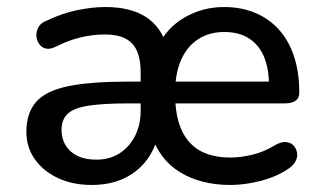

<svg xmlns="http://www.w3.org/2000/svg" viewBox="-20 -517 914 546"><path d="M241 9Q186 9 144 -11Q102 -31 78.5 -65Q55 -99 55 -142Q55 -196 83 -227.5Q111 -259 174.5 -272Q238 -285 347 -285H392V-223H346Q274 -223 232 -216.5Q190 -210 172.5 -193.5Q155 -177 155 -148Q155 -110 181 -86.5Q207 -63 254 -63Q292 -63 320 -81Q348 -99 364 -130.5Q380 -162 380 -202V-311Q380 -368 355.5 -393.5Q331 -419 278 -419Q245 -419 210.5 -411Q176 -403 138 -384Q122 -376 110 -379Q98 -382 91 -392.5Q84 -403 83.5 -415.5Q83 -428 89.5 -440Q96 -452 112 -458Q156 -479 199 -488Q242 -497 280 -497Q351 -497 394.5 -469Q438 -441 455 -385H429Q455 -439 506 -468Q557 -497 617 -497Q666 -497 705.5 -480.5Q745 -464 773 -433Q801 -402 816 -357Q831 -312 831 -256V-253Q831 -238 820.5 -230.5Q810 -223 790 -223H469V-285H761L745 -272Q745 -321 731 -355Q717 -389 688.5 -407.5Q660 -426 618 -426Q575 -426 543.5 -405.5Q512 -385 495 -346.5Q478 -308 478 -255V-248Q478 -160 517 -114.5Q556 -69 635 -69Q664 -69 697.5 -77Q731 -85 762 -104Q779 -114 792.5 -113Q806 -112 814 -104Q822 -96 824.5 -84Q827 -72 821 -59.5Q815 -47 800 -37Q766 -14 721 -2.5Q676 9 635 9Q551 9 491.5 -27.5Q432 -64 409 -138H431Q416 -69 366 -30Q316 9 241 9Z"/></svg>

Font: Nunito SemiBold
Style: Regular
Weight: 600
Designer: Vernon Adams
Foundry: Vernon Adams
Version: Version 3.602